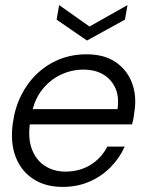

<svg xmlns="http://www.w3.org/2000/svg" viewBox="-20 -721 567 753"><path d="M225 12Q158 12 110.5 -19Q63 -50 41.5 -105.5Q20 -161 30 -236Q38 -297 63 -347Q88 -397 126.5 -433Q165 -469 213.5 -488.5Q262 -508 319 -508Q389 -508 433.5 -477.5Q478 -447 497 -397.5Q516 -348 508 -290Q507 -278 504.5 -263Q502 -248 498 -233H83L93 -293H441Q448 -342 432 -376.5Q416 -411 384 -429.5Q352 -448 306 -448Q261 -448 218.5 -428Q176 -408 145.5 -369.5Q115 -331 104 -274L99 -247Q88 -182 104.5 -137.5Q121 -93 156 -70.5Q191 -48 236 -48Q292 -48 334.5 -74Q377 -100 401 -146H469Q449 -101 413.5 -65Q378 -29 330.5 -8.5Q283 12 225 12ZM480 -701 470 -644 321 -562 202 -644 212 -701 331 -617Z"/></svg>

Font: DM Sans 36pt Light
Style: Italic
Weight: 300
Italic angle: -10°
Designer: Colophon Foundry, Jonny Pinhorn
Foundry: Colophon Foundry
Version: Version 4.004;gftools[0.9.30]